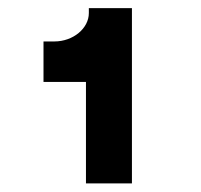

<svg xmlns="http://www.w3.org/2000/svg" viewBox="-20 -834 481 459"><path d="M185.5 -638.2V-395.5H295.4V-814.5H192.4V-802.7C192.4 -766.6 155.3 -734.9 109.9 -734.9H84V-638.2Z"/></svg>

Font: Giphurs ExtraBold
Style: Regular
Weight: 800
Version: Version 1.000